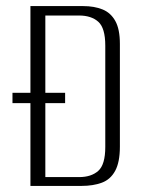

<svg xmlns="http://www.w3.org/2000/svg" viewBox="-20 -611 473 631"><path d="M80 0V-591H253Q290 -591 317 -580Q344 -569 359 -542Q374 -515 374 -467V-129Q374 -78 358.5 -49.5Q343 -21 314.5 -10.5Q286 0 248 0ZM21 -272V-306H194V-272ZM129 -29H240Q280 -29 303 -49.5Q326 -70 326 -128V-461Q326 -519 303 -539.5Q280 -560 240 -560H129Z"/></svg>

Font: Alumni Sans Light
Style: Regular
Weight: 300
Version: Version 1.018